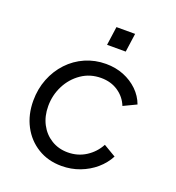

<svg xmlns="http://www.w3.org/2000/svg" viewBox="-136 -848 884 967"><g transform="rotate(20 306.0 -364.0)"><path d="M56 -249Q56 -312 77.5 -366.5Q99 -421 137.5 -462Q176 -503 227.5 -525.5Q279 -548 338 -548Q390 -548 433.5 -530.5Q477 -513 509 -482Q541 -451 556 -410L487 -377Q470 -420 431 -446.5Q392 -473 339 -473Q280 -473 234 -441.5Q188 -410 162 -359Q136 -308 136 -249Q136 -195 158 -153Q180 -111 219 -87Q258 -63 307 -63Q361 -63 404 -90.5Q447 -118 471 -163L537 -124Q516 -84 480.5 -53.5Q445 -23 399 -5.5Q353 12 301 12Q229 12 173.5 -22Q118 -56 87 -115Q56 -174 56 -249ZM309 -640 323 -740H423L409 -640Z"/></g></svg>

Font: Kosmopol Plus Jakarta Sans Italic It
Style: Regular
Weight: 400
Italic angle: -8.04999°
Designer: Gumpita Rahayu
Foundry: Tokotype
Version: Version 2.006